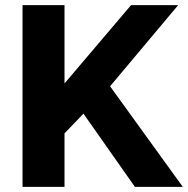

<svg xmlns="http://www.w3.org/2000/svg" viewBox="-20 -730 734 750"><path d="M232 -209 306 -286 507 0H694L410 -393L676 -710H492L232 -404V-710H68V0H232Z"/></svg>

Font: RT Raleway ExtraBold
Style: Regular
Weight: 400
Designer: Matt McInerney, Pablo Impallari, Rodrigo Fuenzalida — Edited by Milan Moffatt in April 2016
Foundry: Matt McInerney, Pablo Impallari, Rodrigo Fuenzalida — Edited by Milan Moffatt in April 2016
Version: Version 3.001